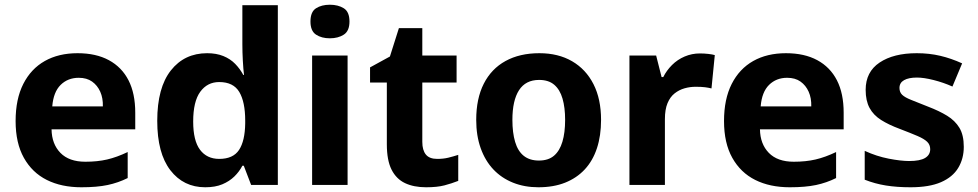

<svg xmlns="http://www.w3.org/2000/svg" viewBox="-20 -782 4137 812"><path d="M308 -557Q386 -557 440.5 -527.5Q495 -498 523.5 -442.5Q552 -387 552 -305V-235H198Q199 -173 235.5 -135.5Q272 -98 341 -98Q392 -98 433 -107.5Q474 -117 520 -139V-29Q480 -9 435 0.5Q390 10 324 10Q240 10 178 -21Q116 -52 81 -114.5Q46 -177 46 -270Q46 -363 78.5 -427Q111 -491 169.5 -524Q228 -557 308 -557ZM313 -453Q267 -453 236.5 -423Q206 -393 201 -332H415Q416 -367 404 -394Q392 -421 369.5 -437Q347 -453 313 -453Z M848 10Q756 10 700.5 -62Q645 -134 645 -271Q645 -411 702.5 -484Q760 -557 856 -557Q895 -557 924.5 -545Q954 -533 974.5 -512Q995 -491 1009 -465H1012Q1009 -489 1007 -525Q1005 -561 1005 -595V-760H1155V0H1042L1011 -81H1005Q992 -56 971 -35.5Q950 -15 920 -2.5Q890 10 848 10ZM907 -110Q966 -110 991 -148Q1016 -186 1017 -260V-272Q1017 -351 992 -393Q967 -435 907 -435Q857 -435 827 -394Q797 -353 797 -268Q797 -187 826 -148.5Q855 -110 907 -110Z M1450 -547V0H1300V-547ZM1375 -762Q1410 -762 1434 -747Q1458 -732 1458 -691Q1458 -651 1434 -635.5Q1410 -620 1375 -620Q1340 -620 1316.5 -635.5Q1293 -651 1293 -691Q1293 -732 1316.5 -747Q1340 -762 1375 -762Z M1829 -110Q1855 -110 1875.5 -115Q1896 -120 1918 -127V-17Q1890 -6 1859.5 2Q1829 10 1782 10Q1730 10 1693 -7.5Q1656 -25 1636 -64.5Q1616 -104 1616 -172V-433H1545V-497L1629 -543L1667 -663H1766V-547H1911V-433H1766V-182Q1766 -147 1781 -128.5Q1796 -110 1829 -110Z M2522 -275Q2522 -208 2504.5 -155Q2487 -102 2453 -65.5Q2419 -29 2370 -9.5Q2321 10 2257 10Q2198 10 2149.5 -9.5Q2101 -29 2066.5 -65.5Q2032 -102 2013 -155Q1994 -208 1994 -275Q1994 -365 2026 -428Q2058 -491 2118 -524Q2178 -557 2261 -557Q2341 -557 2399.5 -523Q2458 -489 2490 -426Q2522 -363 2522 -275ZM2147 -275Q2147 -221 2158.5 -182Q2170 -143 2195 -123Q2220 -103 2259 -103Q2299 -103 2323 -123.5Q2347 -144 2358.5 -182.5Q2370 -221 2370 -275Q2370 -327 2359 -365Q2348 -403 2324 -423.5Q2300 -444 2260 -444Q2203 -444 2175 -400.5Q2147 -357 2147 -275Z M2940 -556Q2958 -556 2975.5 -554Q2993 -552 3003 -549L2989 -408Q2977 -411 2962 -413Q2947 -415 2922 -415Q2898 -415 2875 -408.5Q2852 -402 2833 -387Q2814 -372 2803 -345.5Q2792 -319 2792 -278V0H2642V-547H2755L2778 -456H2785Q2799 -484 2822 -507Q2845 -530 2875.5 -543Q2906 -556 2940 -556Z M3304 -557Q3382 -557 3436.5 -527.5Q3491 -498 3519.5 -442.5Q3548 -387 3548 -305V-235H3194Q3195 -173 3231.5 -135.5Q3268 -98 3337 -98Q3388 -98 3429 -107.5Q3470 -117 3516 -139V-29Q3476 -9 3431 0.5Q3386 10 3320 10Q3236 10 3174 -21Q3112 -52 3077 -114.5Q3042 -177 3042 -270Q3042 -363 3074.5 -427Q3107 -491 3165.5 -524Q3224 -557 3304 -557ZM3309 -453Q3263 -453 3232.5 -423Q3202 -393 3197 -332H3411Q3412 -367 3400 -394Q3388 -421 3365.5 -437Q3343 -453 3309 -453Z M4056 -161Q4056 -111 4032.5 -72Q4009 -33 3959.5 -11.5Q3910 10 3831 10Q3773 10 3726.5 2.5Q3680 -5 3637 -22V-144Q3687 -121 3738.5 -111Q3790 -101 3825 -101Q3871 -101 3892.5 -114Q3914 -127 3914 -151Q3914 -170 3901 -182.5Q3888 -195 3860 -207Q3832 -219 3785 -237Q3739 -254 3706.5 -274.5Q3674 -295 3657.5 -325.5Q3641 -356 3641 -402Q3641 -478 3700 -517.5Q3759 -557 3857 -557Q3910 -557 3956.5 -546Q4003 -535 4049 -514L4008 -416Q3970 -433 3928.5 -443.5Q3887 -454 3858 -454Q3823 -454 3803.5 -443Q3784 -432 3784 -410Q3784 -392 3795.5 -381Q3807 -370 3833.5 -359.5Q3860 -349 3905 -331Q3952 -313 3985.5 -292.5Q4019 -272 4037.5 -241.5Q4056 -211 4056 -161Z"/></svg>

Font: Noto Sans Hebrew Thin
Style: Bold
Weight: 700
Version: Version 3.001